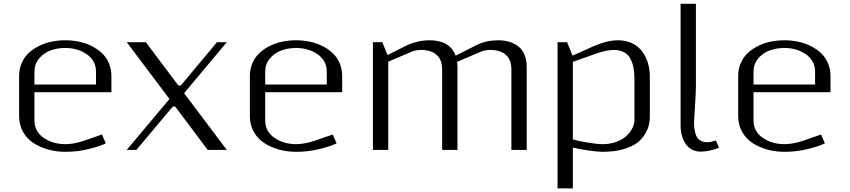

<svg xmlns="http://www.w3.org/2000/svg" viewBox="-20 -812 4602 1040"><path d="M83.5 -183.1V-399.9Q83.5 -438 97.4 -470.2Q111.3 -502.4 135.5 -524.9Q159.7 -547.4 191.7 -563.2Q223.6 -579.1 259.5 -586.4Q295.4 -593.8 333.5 -593.8Q371.6 -593.8 407.5 -586.4Q443.4 -579.1 475.3 -563.2Q507.3 -547.4 531.5 -524.9Q555.7 -502.4 569.6 -470.2Q583.5 -438 583.5 -399.9V-312.5H166.5V-160.6Q166.5 -100.1 216.3 -65.7Q266.1 -31.2 333.5 -31.2Q380.4 -31.2 435.5 -49.8L532.2 -83.5L553.2 -35.6Q522 -20 461.4 -4.9Q400.9 10.3 333.5 10.3Q285.6 10.3 241.7 -1.7Q197.8 -13.7 161.9 -36.9Q126 -60.1 104.7 -97.9Q83.5 -135.7 83.5 -183.1ZM500 -422.9Q500 -483.4 450.4 -517.8Q400.9 -552.2 333.5 -552.2Q290 -552.2 252.9 -538.3Q215.8 -524.4 191.2 -494.4Q166.5 -464.4 166.5 -422.9V-354H500Z M770 -583.5 945.8 -349.1H959.5L1155.3 -583.5H1208.5L977.1 -307.1L1208.5 0H1105L929.2 -234.4H915.5L718.8 0H666.5L897.9 -275.9L666.5 -583.5Z M1333.5 -183.1V-399.9Q1333.5 -438 1347.4 -470.2Q1361.3 -502.4 1385.5 -524.9Q1409.7 -547.4 1441.7 -563.2Q1473.6 -579.1 1509.5 -586.4Q1545.4 -593.8 1583.5 -593.8Q1621.6 -593.8 1657.5 -586.4Q1693.4 -579.1 1725.3 -563.2Q1757.3 -547.4 1781.5 -524.9Q1805.7 -502.4 1819.6 -470.2Q1833.5 -438 1833.5 -399.9V-312.5H1416.5V-160.6Q1416.5 -100.1 1466.3 -65.7Q1516.1 -31.2 1583.5 -31.2Q1630.4 -31.2 1685.5 -49.8L1782.2 -83.5L1803.2 -35.6Q1772 -20 1711.4 -4.9Q1650.9 10.3 1583.5 10.3Q1535.6 10.3 1491.7 -1.7Q1447.8 -13.7 1411.9 -36.9Q1376 -60.1 1354.7 -97.9Q1333.5 -135.7 1333.5 -183.1ZM1750 -422.9Q1750 -483.4 1700.4 -517.8Q1650.9 -552.2 1583.5 -552.2Q1540 -552.2 1502.9 -538.3Q1465.8 -524.4 1441.2 -494.4Q1416.5 -464.4 1416.5 -422.9V-354H1750Z M2375 -435.5Q2375 -488.8 2344.7 -515.1Q2314.5 -541.5 2261.2 -541.5Q2232.4 -541.5 2210.4 -532.2L2083 -478V0H2000V-583.5H2050.8L2079.1 -513.7L2190.4 -569.8Q2209.5 -578.6 2241.5 -586.2Q2273.4 -593.8 2307.1 -593.8Q2417 -593.8 2447.8 -510.3L2565.4 -569.8Q2614.7 -593.8 2679.2 -593.8Q2709.5 -593.8 2735.6 -586.4Q2761.7 -579.1 2784.4 -563.2Q2807.1 -547.4 2820.1 -518.1Q2833 -488.8 2833 -448.7V0H2750V-435.5Q2750 -488.8 2719.7 -515.1Q2689.5 -541.5 2636.2 -541.5Q2607.4 -541.5 2585.4 -532.2L2456.1 -477.1Q2458 -458.5 2458 -448.7V0H2375Z M3416.5 -384.3Q3416.5 -417 3411.9 -442.6Q3407.2 -468.3 3395.8 -491.9Q3384.3 -515.6 3361.3 -528.6Q3338.4 -541.5 3305.2 -541.5Q3264.2 -541.5 3210.4 -522L3083 -477.1V-57.1Q3111.8 -47.9 3163.6 -39.6Q3215.3 -31.2 3244.6 -31.2Q3284.2 -31.2 3317.4 -43.2Q3350.6 -55.2 3371.8 -74.5Q3393.1 -93.8 3404.8 -116.7Q3416.5 -139.6 3416.5 -162.6ZM3500 -397V-181.2Q3500 -158.2 3495.1 -136Q3490.2 -113.8 3473.9 -86.2Q3457.5 -58.6 3431.2 -38.3Q3404.8 -18.1 3356.4 -3.9Q3308.1 10.3 3244.6 10.3Q3215.3 10.3 3166 2.9Q3116.7 -4.4 3083 -12.7V208.5H3000V-583.5H3051.8L3081.1 -511.2H3083L3190.4 -559.6Q3268.1 -593.8 3328.1 -593.8Q3370.6 -593.8 3404.3 -577.4Q3438 -561 3458.5 -533.4Q3479 -505.9 3489.5 -470.9Q3500 -436 3500 -397Z M3666.5 -791.5H3749.5V-343.8Q3749.5 -312.5 3744.4 -234.4Q3739.3 -156.2 3739.3 -149.9Q3739.3 -95.7 3755.6 -68.6Q3772 -41.5 3814.5 -41.5Q3827.6 -41.5 3857.9 -51.3L3874.5 -11.2Q3817.9 9.3 3775.9 9.3Q3724.1 9.3 3695.3 -31Q3666.5 -71.3 3666.5 -135.3Z M3978.5 -183.1V-399.9Q3978.5 -438 3992.4 -470.2Q4006.3 -502.4 4030.5 -524.9Q4054.7 -547.4 4086.7 -563.2Q4118.7 -579.1 4154.5 -586.4Q4190.4 -593.8 4228.5 -593.8Q4266.6 -593.8 4302.5 -586.4Q4338.4 -579.1 4370.4 -563.2Q4402.3 -547.4 4426.5 -524.9Q4450.7 -502.4 4464.6 -470.2Q4478.5 -438 4478.5 -399.9V-312.5H4061.5V-160.6Q4061.5 -100.1 4111.3 -65.7Q4161.1 -31.2 4228.5 -31.2Q4275.4 -31.2 4330.6 -49.8L4427.2 -83.5L4448.2 -35.6Q4417 -20 4356.4 -4.9Q4295.9 10.3 4228.5 10.3Q4180.7 10.3 4136.7 -1.7Q4092.8 -13.7 4056.9 -36.9Q4021 -60.1 3999.8 -97.9Q3978.5 -135.7 3978.5 -183.1ZM4395 -422.9Q4395 -483.4 4345.5 -517.8Q4295.9 -552.2 4228.5 -552.2Q4185.1 -552.2 4147.9 -538.3Q4110.8 -524.4 4086.2 -494.4Q4061.5 -464.4 4061.5 -422.9V-354H4395Z"/></svg>

Font: Resagnicto
Style: Regular
Weight: 500
Version: Version 0.9991